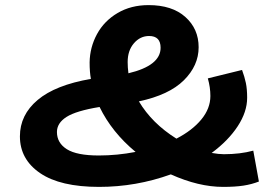

<svg xmlns="http://www.w3.org/2000/svg" viewBox="-20 -717 1084 752"><path d="M854 15Q758 15 649 -34Q513 15 368 15Q216 15 137 -39Q58 -93 58 -183Q58 -267 127.5 -325.5Q197 -384 336 -408Q331 -434 331 -473Q332 -532 360 -583.5Q388 -635 440.5 -666Q493 -697 562 -697Q654 -697 706 -650.5Q758 -604 758 -532Q758 -460 700 -402.5Q642 -345 524 -320Q575 -234 671 -174Q733 -206 768.5 -249Q804 -292 804 -341Q804 -375 794 -410L928 -443Q938 -416 943 -392Q948 -368 948 -334Q948 -279 911 -222.5Q874 -166 809 -118Q837 -113 857 -113Q921 -113 972 -127L994 -6Q966 5 933.5 10Q901 15 854 15ZM480 -474Q480 -453 483 -430Q609 -460 609 -530Q609 -576 564 -576Q529 -576 504.5 -547.5Q480 -519 480 -474ZM511 -122Q418 -199 370 -298Q278 -283 240.5 -259Q203 -235 203 -200Q203 -157 242 -132.5Q281 -108 367 -108Q439 -108 511 -122Z"/></svg>

Font: BioRhyme Expanded ExtraBold
Style: Regular
Weight: 800
Width: 7
Designer: Aoife Mooney
Foundry: Aoife Mooney Type
Version: Version 1.000